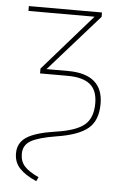

<svg xmlns="http://www.w3.org/2000/svg" viewBox="-52 -557 503 790"><g transform="rotate(5 199.5 -161.5)"><path d="M35 89Q35 45 71.5 21.5Q108 -2 190 -14Q273 -26 307.5 -54.5Q342 -83 342 -144Q342 -198 311.5 -222.5Q281 -247 219 -247H105V-267L308 -499H35V-519H337V-501L130 -267H219Q291 -267 327.5 -236Q364 -205 364 -144Q364 -75 324.5 -42Q285 -9 195 5Q121 17 90 35Q59 53 59 89Q59 120 77 140Q95 160 136 179L128 196Q82 176 58.5 151Q35 126 35 89Z"/></g></svg>

Font: Fira Sans Condensed Thin
Style: Regular
Weight: 250
Width: 3
Designer: Carrois Corporate & Edenspiekermann AG
Foundry: Carrois Corporate GbR & Edenspiekermann AG
Version: Version 4.203